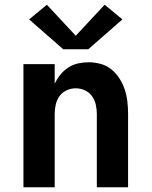

<svg xmlns="http://www.w3.org/2000/svg" viewBox="-20 -791 640 811"><path d="M79 0V-520H211V-437Q221 -458 235 -475.5Q249 -493 268 -505.5Q287 -518 309.5 -523Q332 -528 354 -528Q380 -528 405.5 -521Q431 -514 451 -497.5Q471 -481 485 -459Q499 -437 507 -412.5Q515 -388 518 -362Q521 -336 521 -310V0H389V-310Q389 -330 384.5 -349.5Q380 -369 368.5 -385Q357 -401 338.5 -409.5Q320 -418 300 -418Q280 -418 261.5 -409.5Q243 -401 231.5 -385Q220 -369 215.5 -349.5Q211 -330 211 -310V0ZM247 -583 103 -709 178 -771 300 -640 422 -771 497 -709 353 -583Z"/></svg>

Font: Iosevka SS04 XBd Ex
Style: Regular
Weight: 800
Width: 7
Monospace: yes
Designer: Belleve Invis
Foundry: Belleve Invis
Version: Version 19.0.0; ttfautohint (v1.8.4)